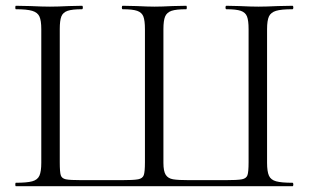

<svg xmlns="http://www.w3.org/2000/svg" viewBox="-20 -645 1069 665"><path d="M35 -12Q73 -12 91.5 -17Q110 -22 116.5 -36.5Q123 -51 123 -81V-544Q123 -574 116.5 -588Q110 -602 91.5 -607.5Q73 -613 35 -613Q33 -613 33 -619Q33 -625 35 -625L85 -624Q127 -622 153 -622Q179 -622 219 -624L264 -625Q267 -625 267 -619Q267 -613 264 -613Q230 -613 214 -607.5Q198 -602 192.5 -588Q187 -574 187 -544V-83Q187 -49 190.5 -38Q194 -27 208 -24Q222 -21 265 -21H399Q443 -21 458.5 -24Q474 -27 478 -38.5Q482 -50 482 -83V-544Q482 -574 476.5 -588Q471 -602 455 -607.5Q439 -613 405 -613Q402 -613 402 -619Q402 -625 405 -625L453 -624Q493 -622 515 -622Q540 -622 578 -624L625 -625Q627 -625 627 -619Q627 -613 625 -613Q590 -613 574 -607.5Q558 -602 552 -588Q546 -574 546 -544V-81Q546 -52 554 -39.5Q562 -27 579.5 -24Q597 -21 637 -21H758Q803 -21 818 -24Q833 -27 837 -38Q841 -49 841 -83V-544Q841 -574 835.5 -588Q830 -602 814 -607.5Q798 -613 764 -613Q761 -613 761 -619Q761 -625 764 -625L809 -624Q849 -622 875 -622Q901 -622 943 -624L993 -625Q996 -625 996 -619Q996 -613 993 -613Q954 -613 936 -607.5Q918 -602 911.5 -588Q905 -574 905 -544V-81Q905 -51 911.5 -36.5Q918 -22 936.5 -17Q955 -12 993 -12Q996 -12 996 -6Q996 0 993 0H35Q33 0 33 -6Q33 -12 35 -12Z"/></svg>

Font: Cormorant SC
Style: Regular
Weight: 400
Designer: Christian Thalmann (Catharsis Fonts)
Foundry: Catharsis Fonts
Version: Version 4.000